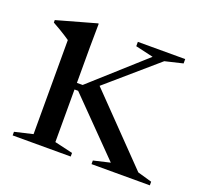

<svg xmlns="http://www.w3.org/2000/svg" viewBox="-95 -616 764 724"><g transform="rotate(20 287.0 -253.5)"><path d="M198 -242.5H167V-269H206.5L418 -459L346.5 -475.5V-493H536.5V-475.5L465 -458.5L246.5 -269.5L265 -290.5L516.5 -31L574 -14.5V0H340V-14.5L406.5 -30ZM184.5 -507 183.5 -413.5V-31.5L256.5 -14.5V0H23.5V-14.5L96 -31.5V-409Q90.5 -413 79.2 -420.2Q68 -427.5 53.8 -436Q39.5 -444.5 24 -453V-463L181 -507Z"/></g></svg>

Font: Newsreader 60pt
Style: Regular
Weight: 400
Designer: Hugues Gentile
Foundry: Production Type
Version: Version 1.003